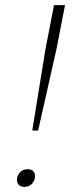

<svg xmlns="http://www.w3.org/2000/svg" viewBox="-20 -720 289 750"><path d="M106 -210 158 -530 191 -700H234L201 -530L129 -210ZM75 10Q60 10 53 1.5Q46 -7 46 -18Q46 -32 57 -45.5Q68 -59 88 -59Q103 -59 110 -51Q117 -43 117 -32Q117 -17 106 -3.5Q95 10 75 10Z"/></svg>

Font: REM Thin
Style: Italic
Weight: 250
Italic angle: -11°
Designer: Octavio Pardo
Foundry: Ashler Design
Version: Version 1.005;gftools[0.9.28]